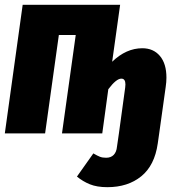

<svg xmlns="http://www.w3.org/2000/svg" viewBox="-23 -553 738 796"><path d="M667 -231Q667 -213 664 -193L637 0L631 42Q618 133 562.5 178Q507 223 422 223Q379 223 349.5 211Q320 199 296 179L364 83Q381 93 391.5 97Q402 101 417 101Q437 101 448.5 89Q460 77 462 55L470 0L496 -190Q497 -195 497 -203Q497 -227 480 -227Q459 -227 426 -183L401 0H234L291 -408H221L164 0H-3L71 -533H475L442 -297Q500 -353 567 -353Q613 -353 640 -321Q667 -289 667 -231Z"/></svg>

Font: Fira Sans Extra Condensed ExtraBold
Style: Italic
Weight: 800
Width: 3
Italic angle: -8°
Designer: Carrois Corporate & Edenspiekermann AG
Foundry: Carrois Corporate GbR & Edenspiekermann AG
Version: Version 4.203